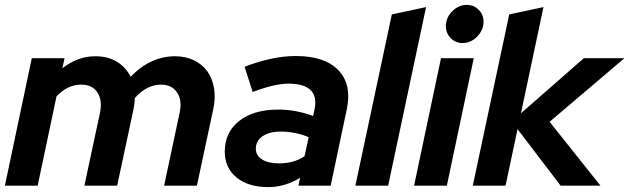

<svg xmlns="http://www.w3.org/2000/svg" viewBox="-22 -759 2573 785"><path d="M-2 0 108 -521H242L233 -480Q264 -504 297.5 -516.5Q331 -529 368 -529Q419 -529 456 -506.5Q493 -484 512 -445Q551 -486 597 -507.5Q643 -529 694 -529Q737 -529 771 -512.5Q805 -496 825.5 -467.5Q846 -439 853 -399Q860 -359 850 -313L783 0H649L713 -301Q723 -350 701.5 -381.5Q680 -413 636 -413Q608 -413 581 -399.5Q554 -386 529 -358Q529 -347 527.5 -335.5Q526 -324 524 -313L457 0H323L387 -299Q397 -350 376 -381.5Q355 -413 310 -413Q282 -413 257 -401Q232 -389 209 -365L132 0Z M1074 6Q993 6 945 -33.5Q897 -73 897 -139Q897 -218 956 -264.5Q1015 -311 1116 -311Q1153 -311 1189.5 -304Q1226 -297 1258 -285L1264 -311Q1275 -364 1248 -390.5Q1221 -417 1158 -417Q1130 -417 1094.5 -409Q1059 -401 1011 -383L978 -486Q1035 -508 1087.5 -519Q1140 -530 1187 -530Q1306 -530 1361.5 -472Q1417 -414 1396 -313L1330 0H1198L1205 -32Q1173 -13 1141 -3.5Q1109 6 1074 6ZM1024 -151Q1024 -123 1049.5 -107Q1075 -91 1120 -91Q1148 -91 1174 -98Q1200 -105 1223 -120L1240 -198Q1215 -209 1185.5 -215Q1156 -221 1126 -221Q1079 -221 1051.5 -202Q1024 -183 1024 -151Z M1720 -730 1565 0H1431L1580 -700Z M1869 -583Q1841 -583 1821 -603Q1801 -623 1801 -652Q1801 -687 1827 -713Q1853 -739 1887 -739Q1915 -739 1935 -719Q1955 -699 1955 -671Q1955 -636 1929 -609.5Q1903 -583 1869 -583ZM1915 -521 1805 0H1671L1781 -521Z M1911 0 2060 -700 2200 -730 2108 -296 2365 -521H2531L2225 -261L2433 0H2270L2094 -231L2045 0Z"/></svg>

Font: Red Hat Display
Style: Bold Italic
Weight: 700
Italic angle: -12°
Designer: Pentagram / MCKL
Foundry: Pentagram / MCKL
Version: Version 1.003; Red Hat Display Bold Italic